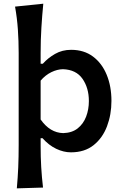

<svg xmlns="http://www.w3.org/2000/svg" viewBox="-20 -827 681 1059"><path d="M72.8 211.9Q78.1 153.3 80.6 95.9Q83 38.6 83 -27.8V-534.2Q83 -601.1 78.6 -664.6Q74.2 -728 63 -790.5L218.8 -806.6Q212.4 -741.7 208.3 -674.3Q204.1 -606.9 204.1 -534.2V-475.6H216.3Q244.6 -507.3 283.9 -529.8Q323.2 -552.2 372.1 -552.2Q443.4 -552.2 492.9 -515.1Q542.5 -478 568.6 -414.3Q594.7 -350.6 594.7 -270.5Q594.7 -195.3 570.3 -130.6Q545.9 -65.9 496.3 -26.4Q446.8 13.2 371.1 13.2Q331.1 13.2 290 -6.3Q249 -25.9 214.4 -64.9H204.1V-22Q204.1 40 207.3 94.5Q210.4 148.9 217.3 207.5ZM328.6 -92.8Q377.4 -94.2 408.7 -119.1Q439.9 -144 455.1 -183.8Q470.2 -223.6 470.2 -269.5Q470.2 -341.8 435.1 -392.3Q399.9 -442.9 327.1 -445.3Q295.9 -444.8 263.2 -429Q230.5 -413.1 204.1 -382.3V-168Q255.4 -94.7 328.6 -92.8Z"/></svg>

Font: Pinar-DS1-FD SemiBold
Style: Regular
Weight: 600
Designer: Amin Abedi
Version: Version 3.000